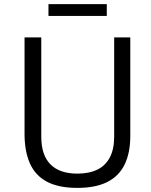

<svg xmlns="http://www.w3.org/2000/svg" viewBox="-20 -905 734 935"><path d="M614.5 -243Q614.5 -161 587.2 -104.5Q560 -48 503 -19Q446 10 356.5 10Q266 10 209.2 -19.8Q152.5 -49.5 126 -108.5Q99.5 -167.5 99.5 -254V-723H181V-239.5Q181 -149.5 225.8 -104.5Q270.5 -59.5 356.5 -59.5Q414.5 -59.5 454.5 -79.2Q494.5 -99 515.2 -139Q536 -179 536 -239.5V-723H614.5ZM500 -885V-827.5H216V-885Z"/></svg>

Font: Public Sans Thin Light
Style: Regular
Weight: 300
Version: Version 1.007